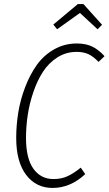

<svg xmlns="http://www.w3.org/2000/svg" viewBox="-20 -906 530 937"><path d="M258.8 -763.2 240.2 -786.1 359.9 -886.2H387.2L478 -785.2L456.1 -763.2L370.1 -842.8ZM355 -693.8Q399.9 -693.8 431.2 -678.2Q462.4 -662.6 490.2 -631.8L460.9 -604Q435.5 -630.4 411.6 -641.6Q387.7 -652.8 354 -652.8Q302.2 -652.8 259.8 -625.7Q217.3 -598.6 189.5 -555.4Q161.6 -512.2 142.6 -456.1Q123.5 -399.9 115.2 -343.8Q106.9 -287.6 106.9 -232.9Q106.9 -133.3 142.8 -82.8Q178.7 -32.2 241.2 -32.2Q280.3 -32.2 310.8 -46.6Q341.3 -61 374 -87.9L396 -56.2Q323.2 11.2 236.8 11.2Q155.8 11.2 107.4 -52.7Q59.1 -116.7 59.1 -232.9Q59.1 -294.9 69.3 -357.7Q79.6 -420.4 103 -481.4Q126.5 -542.5 159.9 -589.4Q193.4 -636.2 243.9 -665Q294.4 -693.8 355 -693.8Z"/></svg>

Font: Fira Sans Compressed ExtraLight
Style: Italic
Weight: 250
Width: 3
Italic angle: -8°
Designer: Carrois Corporate & Edenspiekermann AG
Foundry: Carrois Corporate GbR & Edenspiekermann AG
Version: Version 4.203;PS 004.203;hotconv 1.0.88;makeotf.lib2.5.64775